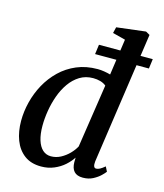

<svg xmlns="http://www.w3.org/2000/svg" viewBox="-121 -907 860 1008"><g transform="rotate(15 309.0 -403.5)"><path d="M465.5 -90Q463.5 -72 467 -63Q470.5 -54 479.5 -54Q489 -54 499.8 -59.8Q510.5 -65.5 526 -78.5L539 -53Q533.5 -45 518 -30Q502.5 -15 478.8 -2.5Q455 10 424 10Q392 10 376.5 -7Q361 -24 360.5 -57.5L361 -82Q346.5 -59.5 322.8 -38.2Q299 -17 267 -3.5Q235 10 197 10Q142 10 106 -17Q70 -44 52.2 -90.5Q34.5 -137 34.5 -195Q34.5 -245.5 47.5 -297.5Q60.5 -349.5 86.2 -396.5Q112 -443.5 150.5 -480.8Q189 -518 239.8 -539.5Q290.5 -561 353.5 -561Q370 -561 388.5 -558Q407 -555 423 -550.5L451 -747L381.5 -765L389.5 -798L547 -817L569 -804.5ZM413.5 -487.5Q400.5 -498.5 382 -503.8Q363.5 -509 343 -509Q302 -509 270.2 -489.5Q238.5 -470 215.5 -437.2Q192.5 -404.5 178 -364Q163.5 -323.5 156.5 -280.5Q149.5 -237.5 149.5 -198.5Q149.5 -153.5 159.5 -121.2Q169.5 -89 188.2 -72Q207 -55 233 -55Q261 -55 286 -68.2Q311 -81.5 330.8 -101.8Q350.5 -122 361.5 -143ZM326 -686H618.5L611.5 -633.5H319Z"/></g></svg>

Font: Merriweather 36pt Medium
Style: Italic
Weight: 500
Italic angle: -7.8°
Version: Version 2.101